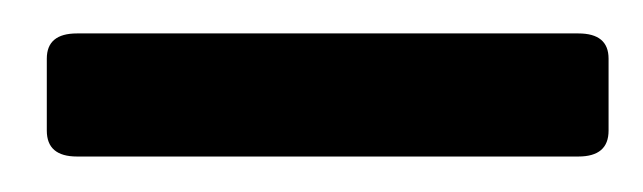

<svg xmlns="http://www.w3.org/2000/svg" viewBox="-20 -687 375 112"><path d="M24.9 -667.5H317.4Q335 -667.5 335 -652.8V-610.8Q335 -595.7 317.4 -595.7H24.9Q7.3 -595.7 7.3 -610.8V-652.8Q7.3 -667.5 24.9 -667.5Z"/></svg>

Font: Caudex
Style: Bold
Weight: 700
Version: Version 1.01